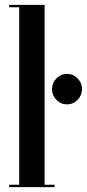

<svg xmlns="http://www.w3.org/2000/svg" viewBox="-20 -770 358 790"><path d="M17.5 0V-10H59V-740H17.5V-750H163.5V-10H204.5V0ZM255.5 -340.5Q230.5 -340.5 212.2 -359.2Q194 -378 194 -403Q194 -429 212.2 -447.5Q230.5 -466 255.5 -466Q281 -466 299.2 -447.5Q317.5 -429 317.5 -403Q317.5 -378 299.2 -359.2Q281 -340.5 255.5 -340.5Z"/></svg>

Font: Imbue 100pt SemiBold
Style: Regular
Weight: 600
Designer: Tyler Finck
Foundry: Etcetera Type Company
Version: Version 1.102; ttfautohint (v1.8.3)